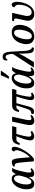

<svg xmlns="http://www.w3.org/2000/svg" viewBox="1912 -2766 864 4729"><g transform="rotate(-90 2344.5 -402.0)"><path d="M175 9Q242 9 280 -31.5Q318 -72 347 -122H351Q343 -66 357 -29Q371 8 431 8Q474 8 507 -10.5Q540 -29 564 -56L546 -88Q532 -77 519.5 -69.5Q507 -62 492 -62Q478 -62 468 -72.5Q458 -83 458 -116Q458 -137 462.5 -167.5Q467 -198 474 -233L500 -342Q514 -403 527 -441.5Q540 -480 573 -536H488Q466 -516 450.5 -493Q435 -470 420 -445H417Q399 -546 304 -546Q232 -546 174 -495Q116 -444 81.5 -360.5Q47 -277 47 -181Q47 9 175 9ZM229 -61Q165 -61 165 -187Q165 -254 184 -324.5Q203 -395 236.5 -442.5Q270 -490 314 -490Q343 -490 365.5 -458.5Q388 -427 386 -360L372 -296Q362 -252 341.5 -196.5Q321 -141 292.5 -101Q264 -61 229 -61Z M734 -2 803 0Q873 -53 940 -142Q1007 -231 1050.5 -325Q1094 -419 1094 -486Q1094 -511 1081 -529Q1068 -547 1042 -547Q987 -547 977 -483Q1009 -471 1009 -427Q1009 -384 985 -323Q961 -262 922 -201Q883 -140 836 -97Q823 -276 812 -372.5Q801 -469 781 -506Q761 -543 722 -544Q662 -544 605 -503L617 -465Q630 -472 648 -472Q687 -472 700.5 -367Q714 -262 734 -2Z M1347 9Q1419 9 1481 -45L1463 -83Q1424 -61 1393 -61Q1343 -61 1343 -115Q1342 -174 1364.5 -261.5Q1387 -349 1410 -431H1575L1602 -536H1333Q1241 -536 1199.5 -492Q1158 -448 1140 -348H1185Q1196 -382 1216.5 -406.5Q1237 -431 1276 -431H1354Q1317 -345 1284 -247.5Q1251 -150 1251 -90Q1251 -40 1278 -15.5Q1305 9 1347 9Z M1730 10Q1779 10 1813 -8.5Q1847 -27 1877 -55L1857 -89Q1841 -76 1825 -68.5Q1809 -61 1788 -61Q1749 -61 1749 -116Q1749 -136 1753 -160Q1757 -184 1763 -212L1834 -536H1713L1643 -209Q1637 -183 1632.5 -155Q1628 -127 1628 -102Q1628 10 1730 10Z M2317 8Q2348 8 2374 -3.5Q2400 -15 2426 -35L2414 -73Q2384 -58 2363 -58Q2350 -58 2338 -65Q2326 -72 2326 -99Q2326 -128 2335.5 -186.5Q2345 -245 2360.5 -311.5Q2376 -378 2392 -431H2492L2519 -536H2127Q2041 -536 2004.5 -497Q1968 -458 1950 -367H1996Q2005 -394 2025 -412.5Q2045 -431 2071 -431H2112L2021 -155Q2001 -96 1973.5 -79.5Q1946 -63 1908 -63L1898 -14Q1929 5 1956 5Q2012 5 2041 -32.5Q2070 -70 2087 -135L2167 -431H2332Q2311 -372 2290.5 -301.5Q2270 -231 2256 -169.5Q2242 -108 2242 -74Q2242 8 2317 8Z M2660 9Q2727 9 2765 -31.5Q2803 -72 2832 -122H2836Q2828 -66 2842 -29Q2856 8 2916 8Q2959 8 2992 -10.5Q3025 -29 3049 -56L3031 -88Q3017 -77 3004.5 -69.5Q2992 -62 2977 -62Q2963 -62 2953 -72.5Q2943 -83 2943 -116Q2943 -137 2947.5 -167.5Q2952 -198 2959 -233L2985 -342Q2999 -403 3012 -441.5Q3025 -480 3058 -536H2973Q2951 -516 2935.5 -493Q2920 -470 2905 -445H2902Q2884 -546 2789 -546Q2717 -546 2659 -495Q2601 -444 2566.5 -360.5Q2532 -277 2532 -181Q2532 9 2660 9ZM2714 -61Q2650 -61 2650 -187Q2650 -254 2669 -324.5Q2688 -395 2721.5 -442.5Q2755 -490 2799 -490Q2828 -490 2850.5 -458.5Q2873 -427 2871 -360L2857 -296Q2847 -252 2826.5 -196.5Q2806 -141 2777.5 -101Q2749 -61 2714 -61ZM2770 -614H2824Q2859 -654 2898 -706Q2937 -758 2962 -801L2966 -814H2855Q2816 -714 2773 -629Z M3044 0H3179L3308 -212Q3330 -249 3354 -297.5Q3378 -346 3385 -368H3389Q3389 -310 3389 -252Q3389 -194 3393 -146Q3400 -59 3427 -29.5Q3454 0 3513 0H3532L3542 -49H3536Q3505 -49 3482.5 -96.5Q3460 -144 3455 -220L3436 -569Q3431 -664 3403 -717Q3375 -770 3308 -770Q3266 -770 3242 -746.5Q3218 -723 3218 -687Q3218 -654 3233 -644Q3244 -662 3262 -679Q3280 -696 3306 -696Q3374 -696 3381 -518Z M3803 10Q3904 10 3969.5 -49Q4035 -108 4066 -190.5Q4097 -273 4097 -344Q4097 -451 4044 -498.5Q3991 -546 3917 -546Q3815 -546 3749.5 -487Q3684 -428 3652.5 -345Q3621 -262 3621 -192Q3621 -88 3673.5 -39Q3726 10 3803 10ZM3819 -51Q3741 -51 3741 -168Q3741 -224 3759 -299Q3777 -374 3812.5 -430.5Q3848 -487 3900 -487Q3978 -487 3978 -370Q3978 -312 3960.5 -237.5Q3943 -163 3907.5 -107Q3872 -51 3819 -51Z M4367 10Q4443 10 4499 -31.5Q4555 -73 4591.5 -139Q4628 -205 4646 -280.5Q4664 -356 4664 -424Q4664 -474 4646 -510.5Q4628 -547 4594 -547Q4539 -547 4528 -477Q4554 -470 4573 -445.5Q4592 -421 4592 -370Q4592 -297 4570.5 -224.5Q4549 -152 4508.5 -103.5Q4468 -55 4410 -55Q4360 -55 4337.5 -85Q4315 -115 4315 -159Q4315 -172 4316.5 -186Q4318 -200 4322 -220L4392 -536H4196L4185 -489H4202Q4224 -489 4238.5 -481.5Q4253 -474 4253 -448Q4253 -432 4249.5 -413Q4246 -394 4242 -379L4211 -235Q4204 -204 4201 -187Q4198 -170 4198 -150Q4198 -80 4240 -35Q4282 10 4367 10Z"/></g></svg>

Font: Noto Serif SemiCondensed Semi
Style: Italic
Weight: 600
Width: 4
Italic angle: -12°
Designer: Monotype Design Team
Foundry: Monotype Imaging Inc.
Version: Version 1.901